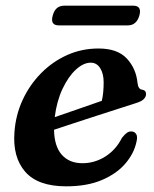

<svg xmlns="http://www.w3.org/2000/svg" viewBox="-20 -645 544 677"><path d="M461 -144Q452.5 -104 422 -68.2Q391.5 -32.5 339.2 -10.2Q287 12 213.5 12Q113.5 12 68.8 -39.5Q24 -91 31 -180Q35.5 -240.5 60.2 -293.5Q85 -346.5 125.2 -387.2Q165.5 -428 217 -451Q268.5 -474 327.5 -474Q394 -474 427 -438.8Q460 -403.5 465 -352Q467.5 -331 480 -329Q495 -327 495 -313.5Q495 -304 487.2 -295.8Q479.5 -287.5 458 -281Q436 -274 400.5 -262.5Q365 -251 323.8 -237.8Q282.5 -224.5 242.2 -211.2Q202 -198 170.5 -187.5Q171.5 -129 198 -99.2Q224.5 -69.5 270.5 -69.5Q314 -69.5 351.5 -93.2Q389 -117 410 -159Q420.5 -172 427.8 -177Q435 -182 443.5 -181.5Q454 -181.5 460 -172.5Q466 -163.5 461 -144ZM300 -424Q274 -424 247.2 -399.2Q220.5 -374.5 200.2 -331.2Q180 -288 173 -232Q212 -245.5 258.5 -261.5Q305 -277.5 339 -289.5Q345.5 -316.5 345.5 -355Q345.5 -385.5 333.2 -404.8Q321 -424 300 -424ZM166 -590.5Q175 -625 207 -625H449.5Q481 -625 471.5 -590.5Q461.5 -555.5 430.5 -555.5H187.5Q156 -555.5 166 -590.5Z"/></svg>

Font: Fraunces 9pt S000 SemiBold
Style: Italic
Weight: 600
Italic angle: -16°
Version: Version 1.000; ttfautohint (v1.8.3)